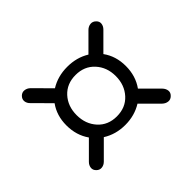

<svg xmlns="http://www.w3.org/2000/svg" viewBox="-102 -721 782 782"><g transform="rotate(-45 289.0 -330.0)"><path d="M79 -161 149 -231Q119 -273.5 119 -330.5Q119 -387 149 -428.5L79.5 -498.5Q69 -508.5 67.5 -521.2Q66 -534 76.5 -544.5Q86.5 -554 99.5 -552.5Q112.5 -551 122.5 -541.5L193 -470.5Q235.5 -497 290 -497Q344.5 -497 386.5 -471L457.5 -542Q467.5 -552 480.8 -553.5Q494 -555 504.5 -544.5Q514.5 -535 513 -522.5Q511.5 -510 501.5 -500L431 -429.5Q461.5 -387.5 461.5 -330.5Q461.5 -273 431 -230.5L501.5 -160Q511.5 -149.5 513 -137Q514.5 -124.5 504 -114.5Q494 -104.5 481 -106Q468 -107.5 457.5 -117.5L386.5 -188.5Q344 -162 290 -162Q235.5 -162 193 -189L122.5 -118.5Q112.5 -108.5 99.5 -107Q86.5 -105.5 76.5 -115.5Q66 -125.5 67.5 -138.2Q69 -151 79 -161ZM290.5 -211Q341.5 -211 372.5 -245.2Q403.5 -279.5 403.5 -330.5Q403.5 -381.5 372.2 -415.5Q341 -449.5 290.5 -449.5Q240 -449.5 209 -415.8Q178 -382 178 -330.5Q178 -279.5 209 -245.2Q240 -211 290.5 -211Z"/></g></svg>

Font: Fraunces 9pt S050
Style: Regular
Weight: 400
Version: Version 1.000; ttfautohint (v1.8.3)